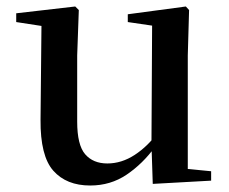

<svg xmlns="http://www.w3.org/2000/svg" viewBox="-20 -556 707 592"><path d="M258 16Q185 16 144.5 -29.5Q104 -75 105 -187L108 -492L134 -472L30 -488V-515L212 -536L223 -525L218 -385V-181Q218 -109 242.5 -80.5Q267 -52 311 -52Q355 -52 395.5 -78.5Q436 -105 468 -149L497 -103H458Q420 -51 370.5 -17.5Q321 16 258 16ZM451 11 447 -111V-113L449 -477L374 -488V-512L553 -536L563 -525L559 -385V-35L631 -28V1Z"/></svg>

Font: Noto Serif TC ExtraLight SemiBold
Style: Regular
Weight: 600
Version: Version 2.003-H1;hotconv 1.1.1;makeotfexe 2.6.0